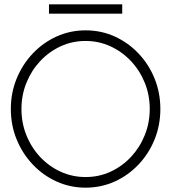

<svg xmlns="http://www.w3.org/2000/svg" viewBox="-20 -853 790 886"><path d="M375 13Q304 13 241.5 -15.2Q179 -43.5 131.5 -93.5Q84 -143.5 57 -209.2Q30 -275 30 -350Q30 -425 57 -490.8Q84 -556.5 131.5 -606.5Q179 -656.5 241.5 -684.8Q304 -713 375 -713Q446.5 -713 509 -684.8Q571.5 -656.5 619 -606.5Q666.5 -556.5 693.2 -490.8Q720 -425 720 -350Q720 -275 693.2 -209.2Q666.5 -143.5 619 -93.5Q571.5 -43.5 509 -15.2Q446.5 13 375 13ZM375 -36Q437 -36 490.8 -61Q544.5 -86 585 -129.5Q625.5 -173 648.2 -229.8Q671 -286.5 671 -350Q671 -414.5 648 -471.2Q625 -528 584.2 -571.2Q543.5 -614.5 489.8 -639.2Q436 -664 375 -664Q313 -664 259.2 -639Q205.5 -614 165 -570.5Q124.5 -527 101.8 -470.5Q79 -414 79 -350Q79 -285.5 102 -228.5Q125 -171.5 165.8 -128.2Q206.5 -85 260.2 -60.5Q314 -36 375 -36ZM206 -833H544V-790H206Z"/></svg>

Font: Urbanist ExtraLight
Style: Regular
Weight: 200
Designer: Corey Hu
Foundry: Corey Hu
Version: Version 1.330; ttfautohint (v1.8.4.7-5d5b)